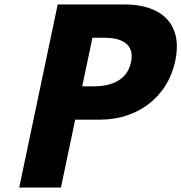

<svg xmlns="http://www.w3.org/2000/svg" viewBox="-20 -845 817 865"><path d="M240 -825 66.5 0H254.5L318.8 -306H431.8C592.8 -306 733.8 -401 769.6 -571C805.5 -742 702 -825 541 -825ZM350.4 -456 396.4 -675H449.4C523.4 -675 588.2 -650 570.3 -565C552.6 -481 477.4 -456 403.4 -456Z"/></svg>

Font: Hussar
Style: BdOblTwo
Weight: 700
Foundry: Cannot Into Space Fonts
Version: Version 2.00